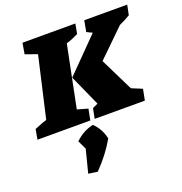

<svg xmlns="http://www.w3.org/2000/svg" viewBox="-167 -665 1020 1075"><g transform="rotate(-20 342.5 -127.5)"><path d="M-23 0 -12 -60Q7 -67 25 -74.5Q43 -82 61 -87L144 -449L73 -474L84 -539H399L388 -480Q370 -471 353 -464Q336 -457 316 -451L242 -84L305 -66L292 0ZM318 0 330 -60Q346 -68 362 -75L279 -260L473 -457L440 -473L452 -539H708L696 -480Q663 -460 631 -446L470 -289L567 -92L630 -66L617 0ZM179 276 214 139 189 87Q236 41 297 28Q340 70 352 129Q304 212 233 284Z"/></g></svg>

Font: Piazzolla SC ExtraBold
Style: Italic
Weight: 800
Italic angle: -11.3°
Designer: Juan Pablo del Peral
Foundry: Huerta Tipografica
Version: Version 1.330